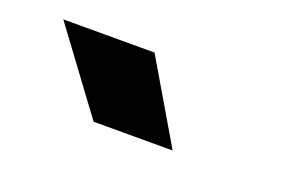

<svg xmlns="http://www.w3.org/2000/svg" viewBox="-41 -930 683 443"><g transform="rotate(20 300.0 -709.0)"><path d="M203 -610 56.5 -808H280.5L397 -610Z"/></g></svg>

Font: Encode Sans Condensed Thin Black
Style: Regular
Weight: 900
Version: Version 3.002